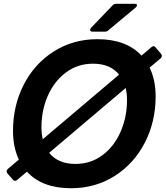

<svg xmlns="http://www.w3.org/2000/svg" viewBox="-20 -985 879 1019"><path d="M835 -699Q839 -694 839 -688Q839 -682 833 -676L774 -626Q806 -561 806 -473Q806 -339 748.5 -227.5Q691 -116 588.5 -51Q486 14 357 14Q203 14 123 -74L71 -30Q64 -25 60 -25Q54 -25 49 -31L19 -65Q15 -70 15 -76Q15 -82 21 -88L80 -138Q49 -204 49 -291Q49 -424 106 -535.5Q163 -647 265.5 -712Q368 -777 497 -777Q650 -777 731 -690L784 -735Q791 -740 795 -740Q801 -740 806 -733ZM207 -246 612 -589Q565 -647 474 -647Q392 -647 329.5 -600Q267 -553 233.5 -476Q200 -399 200 -311Q200 -274 207 -246ZM647 -518 241 -174Q288 -115 380 -115Q462 -115 524.5 -162Q587 -209 620.5 -287Q654 -365 654 -453Q654 -490 647 -518ZM471 -817Q465 -817 461.5 -819.5Q458 -822 458 -826Q458 -830 463 -837L578 -957Q585 -965 597 -965H694Q707 -965 707 -957Q707 -951 700 -945L556 -825Q549 -817 537 -817Z"/></svg>

Font: Open Sauce Two
Style: Bold Italic
Weight: 700
Italic angle: -10°
Designer: Alfredo Marco Pradil
Foundry: Creative Sauce Fz LLC
Version: Version 1.477